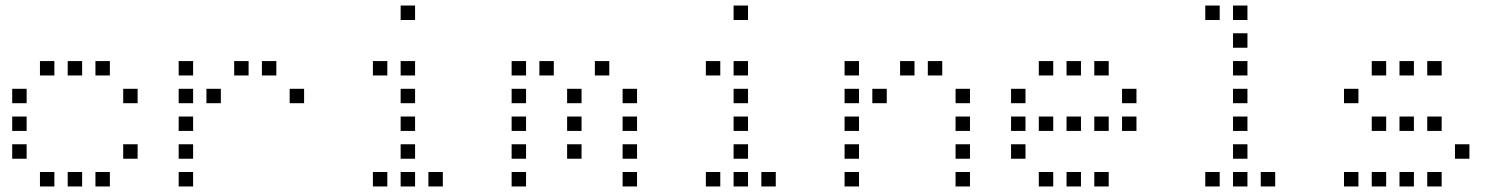

<svg xmlns="http://www.w3.org/2000/svg" viewBox="-20 -696 5440 692"><path d="M125 -476Q124 -476 124 -476Q124 -476 124 -475V-425Q124 -424 124 -424Q124 -424 125 -424H175Q176 -424 176 -424Q176 -424 176 -425V-475Q176 -476 176 -476Q176 -476 175 -476ZM225 -476Q224 -476 224 -476Q224 -476 224 -475V-425Q224 -424 224 -424Q224 -424 225 -424H275Q276 -424 276 -424Q276 -424 276 -425V-475Q276 -476 276 -476Q276 -476 275 -476ZM325 -476Q324 -476 324 -476Q324 -476 324 -475V-425Q324 -424 324 -424Q324 -424 325 -424H375Q376 -424 376 -424Q376 -424 376 -425V-475Q376 -476 376 -476Q376 -476 375 -476ZM25 -376Q24 -376 24 -376Q24 -376 24 -375V-325Q24 -324 24 -324Q24 -324 25 -324H75Q76 -324 76 -324Q76 -324 76 -325V-375Q76 -376 76 -376Q76 -376 75 -376ZM425 -376Q424 -376 424 -376Q424 -376 424 -375V-325Q424 -324 424 -324Q424 -324 425 -324H475Q476 -324 476 -324Q476 -324 476 -325V-375Q476 -376 476 -376Q476 -376 475 -376ZM25 -276Q24 -276 24 -276Q24 -276 24 -275V-225Q24 -224 24 -224Q24 -224 25 -224H75Q76 -224 76 -224Q76 -224 76 -225V-275Q76 -276 76 -276Q76 -276 75 -276ZM25 -176Q24 -176 24 -176Q24 -176 24 -175V-125Q24 -124 24 -124Q24 -124 25 -124H75Q76 -124 76 -124Q76 -124 76 -125V-175Q76 -176 76 -176Q76 -176 75 -176ZM425 -176Q424 -176 424 -176Q424 -176 424 -175V-125Q424 -124 424 -124Q424 -124 425 -124H475Q476 -124 476 -124Q476 -124 476 -125V-175Q476 -176 476 -176Q476 -176 475 -176ZM125 -76Q124 -76 124 -76Q124 -76 124 -75V-25Q124 -24 124 -24Q124 -24 125 -24H175Q176 -24 176 -24Q176 -24 176 -25V-75Q176 -76 176 -76Q176 -76 175 -76ZM225 -76Q224 -76 224 -76Q224 -76 224 -75V-25Q224 -24 224 -24Q224 -24 225 -24H275Q276 -24 276 -24Q276 -24 276 -25V-75Q276 -76 276 -76Q276 -76 275 -76ZM325 -76Q324 -76 324 -76Q324 -76 324 -75V-25Q324 -24 324 -24Q324 -24 325 -24H375Q376 -24 376 -24Q376 -24 376 -25V-75Q376 -76 376 -76Q376 -76 375 -76Z M625 -476Q624 -476 624 -476Q624 -476 624 -475V-425Q624 -424 624 -424Q624 -424 625 -424H675Q676 -424 676 -424Q676 -424 676 -425V-475Q676 -476 676 -476Q676 -476 675 -476ZM825 -476Q824 -476 824 -476Q824 -476 824 -475V-425Q824 -424 824 -424Q824 -424 825 -424H875Q876 -424 876 -424Q876 -424 876 -425V-475Q876 -476 876 -476Q876 -476 875 -476ZM925 -476Q924 -476 924 -476Q924 -476 924 -475V-425Q924 -424 924 -424Q924 -424 925 -424H975Q976 -424 976 -424Q976 -424 976 -425V-475Q976 -476 976 -476Q976 -476 975 -476ZM625 -376Q624 -376 624 -376Q624 -376 624 -375V-325Q624 -324 624 -324Q624 -324 625 -324H675Q676 -324 676 -324Q676 -324 676 -325V-375Q676 -376 676 -376Q676 -376 675 -376ZM725 -376Q724 -376 724 -376Q724 -376 724 -375V-325Q724 -324 724 -324Q724 -324 725 -324H775Q776 -324 776 -324Q776 -324 776 -325V-375Q776 -376 776 -376Q776 -376 775 -376ZM1025 -376Q1024 -376 1024 -376Q1024 -376 1024 -375V-325Q1024 -324 1024 -324Q1024 -324 1025 -324H1075Q1076 -324 1076 -324Q1076 -324 1076 -325V-375Q1076 -376 1076 -376Q1076 -376 1075 -376ZM625 -276Q624 -276 624 -276Q624 -276 624 -275V-225Q624 -224 624 -224Q624 -224 625 -224H675Q676 -224 676 -224Q676 -224 676 -225V-275Q676 -276 676 -276Q676 -276 675 -276ZM625 -176Q624 -176 624 -176Q624 -176 624 -175V-125Q624 -124 624 -124Q624 -124 625 -124H675Q676 -124 676 -124Q676 -124 676 -125V-175Q676 -176 676 -176Q676 -176 675 -176ZM625 -76Q624 -76 624 -76Q624 -76 624 -75V-25Q624 -24 624 -24Q624 -24 625 -24H675Q676 -24 676 -24Q676 -24 676 -25V-75Q676 -76 676 -76Q676 -76 675 -76Z M1425 -676Q1424 -676 1424 -676Q1424 -676 1424 -675V-625Q1424 -624 1424 -624Q1424 -624 1425 -624H1475Q1476 -624 1476 -624Q1476 -624 1476 -625V-675Q1476 -676 1476 -676Q1476 -676 1475 -676ZM1325 -476Q1324 -476 1324 -476Q1324 -476 1324 -475V-425Q1324 -424 1324 -424Q1324 -424 1325 -424H1375Q1376 -424 1376 -424Q1376 -424 1376 -425V-475Q1376 -476 1376 -476Q1376 -476 1375 -476ZM1425 -476Q1424 -476 1424 -476Q1424 -476 1424 -475V-425Q1424 -424 1424 -424Q1424 -424 1425 -424H1475Q1476 -424 1476 -424Q1476 -424 1476 -425V-475Q1476 -476 1476 -476Q1476 -476 1475 -476ZM1425 -376Q1424 -376 1424 -376Q1424 -376 1424 -375V-325Q1424 -324 1424 -324Q1424 -324 1425 -324H1475Q1476 -324 1476 -324Q1476 -324 1476 -325V-375Q1476 -376 1476 -376Q1476 -376 1475 -376ZM1425 -276Q1424 -276 1424 -276Q1424 -276 1424 -275V-225Q1424 -224 1424 -224Q1424 -224 1425 -224H1475Q1476 -224 1476 -224Q1476 -224 1476 -225V-275Q1476 -276 1476 -276Q1476 -276 1475 -276ZM1425 -176Q1424 -176 1424 -176Q1424 -176 1424 -175V-125Q1424 -124 1424 -124Q1424 -124 1425 -124H1475Q1476 -124 1476 -124Q1476 -124 1476 -125V-175Q1476 -176 1476 -176Q1476 -176 1475 -176ZM1325 -76Q1324 -76 1324 -76Q1324 -76 1324 -75V-25Q1324 -24 1324 -24Q1324 -24 1325 -24H1375Q1376 -24 1376 -24Q1376 -24 1376 -25V-75Q1376 -76 1376 -76Q1376 -76 1375 -76ZM1425 -76Q1424 -76 1424 -76Q1424 -76 1424 -75V-25Q1424 -24 1424 -24Q1424 -24 1425 -24H1475Q1476 -24 1476 -24Q1476 -24 1476 -25V-75Q1476 -76 1476 -76Q1476 -76 1475 -76ZM1525 -76Q1524 -76 1524 -76Q1524 -76 1524 -75V-25Q1524 -24 1524 -24Q1524 -24 1525 -24H1575Q1576 -24 1576 -24Q1576 -24 1576 -25V-75Q1576 -76 1576 -76Q1576 -76 1575 -76Z M1825 -476Q1824 -476 1824 -476Q1824 -476 1824 -475V-425Q1824 -424 1824 -424Q1824 -424 1825 -424H1875Q1876 -424 1876 -424Q1876 -424 1876 -425V-475Q1876 -476 1876 -476Q1876 -476 1875 -476ZM1925 -476Q1924 -476 1924 -476Q1924 -476 1924 -475V-425Q1924 -424 1924 -424Q1924 -424 1925 -424H1975Q1976 -424 1976 -424Q1976 -424 1976 -425V-475Q1976 -476 1976 -476Q1976 -476 1975 -476ZM2125 -476Q2124 -476 2124 -476Q2124 -476 2124 -475V-425Q2124 -424 2124 -424Q2124 -424 2125 -424H2175Q2176 -424 2176 -424Q2176 -424 2176 -425V-475Q2176 -476 2176 -476Q2176 -476 2175 -476ZM1825 -376Q1824 -376 1824 -376Q1824 -376 1824 -375V-325Q1824 -324 1824 -324Q1824 -324 1825 -324H1875Q1876 -324 1876 -324Q1876 -324 1876 -325V-375Q1876 -376 1876 -376Q1876 -376 1875 -376ZM2025 -376Q2024 -376 2024 -376Q2024 -376 2024 -375V-325Q2024 -324 2024 -324Q2024 -324 2025 -324H2075Q2076 -324 2076 -324Q2076 -324 2076 -325V-375Q2076 -376 2076 -376Q2076 -376 2075 -376ZM2225 -376Q2224 -376 2224 -376Q2224 -376 2224 -375V-325Q2224 -324 2224 -324Q2224 -324 2225 -324H2275Q2276 -324 2276 -324Q2276 -324 2276 -325V-375Q2276 -376 2276 -376Q2276 -376 2275 -376ZM1825 -276Q1824 -276 1824 -276Q1824 -276 1824 -275V-225Q1824 -224 1824 -224Q1824 -224 1825 -224H1875Q1876 -224 1876 -224Q1876 -224 1876 -225V-275Q1876 -276 1876 -276Q1876 -276 1875 -276ZM2025 -276Q2024 -276 2024 -276Q2024 -276 2024 -275V-225Q2024 -224 2024 -224Q2024 -224 2025 -224H2075Q2076 -224 2076 -224Q2076 -224 2076 -225V-275Q2076 -276 2076 -276Q2076 -276 2075 -276ZM2225 -276Q2224 -276 2224 -276Q2224 -276 2224 -275V-225Q2224 -224 2224 -224Q2224 -224 2225 -224H2275Q2276 -224 2276 -224Q2276 -224 2276 -225V-275Q2276 -276 2276 -276Q2276 -276 2275 -276ZM1825 -176Q1824 -176 1824 -176Q1824 -176 1824 -175V-125Q1824 -124 1824 -124Q1824 -124 1825 -124H1875Q1876 -124 1876 -124Q1876 -124 1876 -125V-175Q1876 -176 1876 -176Q1876 -176 1875 -176ZM2025 -176Q2024 -176 2024 -176Q2024 -176 2024 -175V-125Q2024 -124 2024 -124Q2024 -124 2025 -124H2075Q2076 -124 2076 -124Q2076 -124 2076 -125V-175Q2076 -176 2076 -176Q2076 -176 2075 -176ZM2225 -176Q2224 -176 2224 -176Q2224 -176 2224 -175V-125Q2224 -124 2224 -124Q2224 -124 2225 -124H2275Q2276 -124 2276 -124Q2276 -124 2276 -125V-175Q2276 -176 2276 -176Q2276 -176 2275 -176ZM1825 -76Q1824 -76 1824 -76Q1824 -76 1824 -75V-25Q1824 -24 1824 -24Q1824 -24 1825 -24H1875Q1876 -24 1876 -24Q1876 -24 1876 -25V-75Q1876 -76 1876 -76Q1876 -76 1875 -76ZM2225 -76Q2224 -76 2224 -76Q2224 -76 2224 -75V-25Q2224 -24 2224 -24Q2224 -24 2225 -24H2275Q2276 -24 2276 -24Q2276 -24 2276 -25V-75Q2276 -76 2276 -76Q2276 -76 2275 -76Z M2625 -676Q2624 -676 2624 -676Q2624 -676 2624 -675V-625Q2624 -624 2624 -624Q2624 -624 2625 -624H2675Q2676 -624 2676 -624Q2676 -624 2676 -625V-675Q2676 -676 2676 -676Q2676 -676 2675 -676ZM2525 -476Q2524 -476 2524 -476Q2524 -476 2524 -475V-425Q2524 -424 2524 -424Q2524 -424 2525 -424H2575Q2576 -424 2576 -424Q2576 -424 2576 -425V-475Q2576 -476 2576 -476Q2576 -476 2575 -476ZM2625 -476Q2624 -476 2624 -476Q2624 -476 2624 -475V-425Q2624 -424 2624 -424Q2624 -424 2625 -424H2675Q2676 -424 2676 -424Q2676 -424 2676 -425V-475Q2676 -476 2676 -476Q2676 -476 2675 -476ZM2625 -376Q2624 -376 2624 -376Q2624 -376 2624 -375V-325Q2624 -324 2624 -324Q2624 -324 2625 -324H2675Q2676 -324 2676 -324Q2676 -324 2676 -325V-375Q2676 -376 2676 -376Q2676 -376 2675 -376ZM2625 -276Q2624 -276 2624 -276Q2624 -276 2624 -275V-225Q2624 -224 2624 -224Q2624 -224 2625 -224H2675Q2676 -224 2676 -224Q2676 -224 2676 -225V-275Q2676 -276 2676 -276Q2676 -276 2675 -276ZM2625 -176Q2624 -176 2624 -176Q2624 -176 2624 -175V-125Q2624 -124 2624 -124Q2624 -124 2625 -124H2675Q2676 -124 2676 -124Q2676 -124 2676 -125V-175Q2676 -176 2676 -176Q2676 -176 2675 -176ZM2525 -76Q2524 -76 2524 -76Q2524 -76 2524 -75V-25Q2524 -24 2524 -24Q2524 -24 2525 -24H2575Q2576 -24 2576 -24Q2576 -24 2576 -25V-75Q2576 -76 2576 -76Q2576 -76 2575 -76ZM2625 -76Q2624 -76 2624 -76Q2624 -76 2624 -75V-25Q2624 -24 2624 -24Q2624 -24 2625 -24H2675Q2676 -24 2676 -24Q2676 -24 2676 -25V-75Q2676 -76 2676 -76Q2676 -76 2675 -76ZM2725 -76Q2724 -76 2724 -76Q2724 -76 2724 -75V-25Q2724 -24 2724 -24Q2724 -24 2725 -24H2775Q2776 -24 2776 -24Q2776 -24 2776 -25V-75Q2776 -76 2776 -76Q2776 -76 2775 -76Z M3025 -476Q3024 -476 3024 -476Q3024 -476 3024 -475V-425Q3024 -424 3024 -424Q3024 -424 3025 -424H3075Q3076 -424 3076 -424Q3076 -424 3076 -425V-475Q3076 -476 3076 -476Q3076 -476 3075 -476ZM3225 -476Q3224 -476 3224 -476Q3224 -476 3224 -475V-425Q3224 -424 3224 -424Q3224 -424 3225 -424H3275Q3276 -424 3276 -424Q3276 -424 3276 -425V-475Q3276 -476 3276 -476Q3276 -476 3275 -476ZM3325 -476Q3324 -476 3324 -476Q3324 -476 3324 -475V-425Q3324 -424 3324 -424Q3324 -424 3325 -424H3375Q3376 -424 3376 -424Q3376 -424 3376 -425V-475Q3376 -476 3376 -476Q3376 -476 3375 -476ZM3025 -376Q3024 -376 3024 -376Q3024 -376 3024 -375V-325Q3024 -324 3024 -324Q3024 -324 3025 -324H3075Q3076 -324 3076 -324Q3076 -324 3076 -325V-375Q3076 -376 3076 -376Q3076 -376 3075 -376ZM3125 -376Q3124 -376 3124 -376Q3124 -376 3124 -375V-325Q3124 -324 3124 -324Q3124 -324 3125 -324H3175Q3176 -324 3176 -324Q3176 -324 3176 -325V-375Q3176 -376 3176 -376Q3176 -376 3175 -376ZM3425 -376Q3424 -376 3424 -376Q3424 -376 3424 -375V-325Q3424 -324 3424 -324Q3424 -324 3425 -324H3475Q3476 -324 3476 -324Q3476 -324 3476 -325V-375Q3476 -376 3476 -376Q3476 -376 3475 -376ZM3025 -276Q3024 -276 3024 -276Q3024 -276 3024 -275V-225Q3024 -224 3024 -224Q3024 -224 3025 -224H3075Q3076 -224 3076 -224Q3076 -224 3076 -225V-275Q3076 -276 3076 -276Q3076 -276 3075 -276ZM3425 -276Q3424 -276 3424 -276Q3424 -276 3424 -275V-225Q3424 -224 3424 -224Q3424 -224 3425 -224H3475Q3476 -224 3476 -224Q3476 -224 3476 -225V-275Q3476 -276 3476 -276Q3476 -276 3475 -276ZM3025 -176Q3024 -176 3024 -176Q3024 -176 3024 -175V-125Q3024 -124 3024 -124Q3024 -124 3025 -124H3075Q3076 -124 3076 -124Q3076 -124 3076 -125V-175Q3076 -176 3076 -176Q3076 -176 3075 -176ZM3425 -176Q3424 -176 3424 -176Q3424 -176 3424 -175V-125Q3424 -124 3424 -124Q3424 -124 3425 -124H3475Q3476 -124 3476 -124Q3476 -124 3476 -125V-175Q3476 -176 3476 -176Q3476 -176 3475 -176ZM3025 -76Q3024 -76 3024 -76Q3024 -76 3024 -75V-25Q3024 -24 3024 -24Q3024 -24 3025 -24H3075Q3076 -24 3076 -24Q3076 -24 3076 -25V-75Q3076 -76 3076 -76Q3076 -76 3075 -76ZM3425 -76Q3424 -76 3424 -76Q3424 -76 3424 -75V-25Q3424 -24 3424 -24Q3424 -24 3425 -24H3475Q3476 -24 3476 -24Q3476 -24 3476 -25V-75Q3476 -76 3476 -76Q3476 -76 3475 -76Z M3725 -476Q3724 -476 3724 -476Q3724 -476 3724 -475V-425Q3724 -424 3724 -424Q3724 -424 3725 -424H3775Q3776 -424 3776 -424Q3776 -424 3776 -425V-475Q3776 -476 3776 -476Q3776 -476 3775 -476ZM3825 -476Q3824 -476 3824 -476Q3824 -476 3824 -475V-425Q3824 -424 3824 -424Q3824 -424 3825 -424H3875Q3876 -424 3876 -424Q3876 -424 3876 -425V-475Q3876 -476 3876 -476Q3876 -476 3875 -476ZM3925 -476Q3924 -476 3924 -476Q3924 -476 3924 -475V-425Q3924 -424 3924 -424Q3924 -424 3925 -424H3975Q3976 -424 3976 -424Q3976 -424 3976 -425V-475Q3976 -476 3976 -476Q3976 -476 3975 -476ZM3625 -376Q3624 -376 3624 -376Q3624 -376 3624 -375V-325Q3624 -324 3624 -324Q3624 -324 3625 -324H3675Q3676 -324 3676 -324Q3676 -324 3676 -325V-375Q3676 -376 3676 -376Q3676 -376 3675 -376ZM4025 -376Q4024 -376 4024 -376Q4024 -376 4024 -375V-325Q4024 -324 4024 -324Q4024 -324 4025 -324H4075Q4076 -324 4076 -324Q4076 -324 4076 -325V-375Q4076 -376 4076 -376Q4076 -376 4075 -376ZM3625 -276Q3624 -276 3624 -276Q3624 -276 3624 -275V-225Q3624 -224 3624 -224Q3624 -224 3625 -224H3675Q3676 -224 3676 -224Q3676 -224 3676 -225V-275Q3676 -276 3676 -276Q3676 -276 3675 -276ZM3725 -276Q3724 -276 3724 -276Q3724 -276 3724 -275V-225Q3724 -224 3724 -224Q3724 -224 3725 -224H3775Q3776 -224 3776 -224Q3776 -224 3776 -225V-275Q3776 -276 3776 -276Q3776 -276 3775 -276ZM3825 -276Q3824 -276 3824 -276Q3824 -276 3824 -275V-225Q3824 -224 3824 -224Q3824 -224 3825 -224H3875Q3876 -224 3876 -224Q3876 -224 3876 -225V-275Q3876 -276 3876 -276Q3876 -276 3875 -276ZM3925 -276Q3924 -276 3924 -276Q3924 -276 3924 -275V-225Q3924 -224 3924 -224Q3924 -224 3925 -224H3975Q3976 -224 3976 -224Q3976 -224 3976 -225V-275Q3976 -276 3976 -276Q3976 -276 3975 -276ZM4025 -276Q4024 -276 4024 -276Q4024 -276 4024 -275V-225Q4024 -224 4024 -224Q4024 -224 4025 -224H4075Q4076 -224 4076 -224Q4076 -224 4076 -225V-275Q4076 -276 4076 -276Q4076 -276 4075 -276ZM3625 -176Q3624 -176 3624 -176Q3624 -176 3624 -175V-125Q3624 -124 3624 -124Q3624 -124 3625 -124H3675Q3676 -124 3676 -124Q3676 -124 3676 -125V-175Q3676 -176 3676 -176Q3676 -176 3675 -176ZM3725 -76Q3724 -76 3724 -76Q3724 -76 3724 -75V-25Q3724 -24 3724 -24Q3724 -24 3725 -24H3775Q3776 -24 3776 -24Q3776 -24 3776 -25V-75Q3776 -76 3776 -76Q3776 -76 3775 -76ZM3825 -76Q3824 -76 3824 -76Q3824 -76 3824 -75V-25Q3824 -24 3824 -24Q3824 -24 3825 -24H3875Q3876 -24 3876 -24Q3876 -24 3876 -25V-75Q3876 -76 3876 -76Q3876 -76 3875 -76ZM3925 -76Q3924 -76 3924 -76Q3924 -76 3924 -75V-25Q3924 -24 3924 -24Q3924 -24 3925 -24H3975Q3976 -24 3976 -24Q3976 -24 3976 -25V-75Q3976 -76 3976 -76Q3976 -76 3975 -76Z M4325 -676Q4324 -676 4324 -676Q4324 -676 4324 -675V-625Q4324 -624 4324 -624Q4324 -624 4325 -624H4375Q4376 -624 4376 -624Q4376 -624 4376 -625V-675Q4376 -676 4376 -676Q4376 -676 4375 -676ZM4425 -676Q4424 -676 4424 -676Q4424 -676 4424 -675V-625Q4424 -624 4424 -624Q4424 -624 4425 -624H4475Q4476 -624 4476 -624Q4476 -624 4476 -625V-675Q4476 -676 4476 -676Q4476 -676 4475 -676ZM4425 -576Q4424 -576 4424 -576Q4424 -576 4424 -575V-525Q4424 -524 4424 -524Q4424 -524 4425 -524H4475Q4476 -524 4476 -524Q4476 -524 4476 -525V-575Q4476 -576 4476 -576Q4476 -576 4475 -576ZM4425 -476Q4424 -476 4424 -476Q4424 -476 4424 -475V-425Q4424 -424 4424 -424Q4424 -424 4425 -424H4475Q4476 -424 4476 -424Q4476 -424 4476 -425V-475Q4476 -476 4476 -476Q4476 -476 4475 -476ZM4425 -376Q4424 -376 4424 -376Q4424 -376 4424 -375V-325Q4424 -324 4424 -324Q4424 -324 4425 -324H4475Q4476 -324 4476 -324Q4476 -324 4476 -325V-375Q4476 -376 4476 -376Q4476 -376 4475 -376ZM4425 -276Q4424 -276 4424 -276Q4424 -276 4424 -275V-225Q4424 -224 4424 -224Q4424 -224 4425 -224H4475Q4476 -224 4476 -224Q4476 -224 4476 -225V-275Q4476 -276 4476 -276Q4476 -276 4475 -276ZM4425 -176Q4424 -176 4424 -176Q4424 -176 4424 -175V-125Q4424 -124 4424 -124Q4424 -124 4425 -124H4475Q4476 -124 4476 -124Q4476 -124 4476 -125V-175Q4476 -176 4476 -176Q4476 -176 4475 -176ZM4325 -76Q4324 -76 4324 -76Q4324 -76 4324 -75V-25Q4324 -24 4324 -24Q4324 -24 4325 -24H4375Q4376 -24 4376 -24Q4376 -24 4376 -25V-75Q4376 -76 4376 -76Q4376 -76 4375 -76ZM4425 -76Q4424 -76 4424 -76Q4424 -76 4424 -75V-25Q4424 -24 4424 -24Q4424 -24 4425 -24H4475Q4476 -24 4476 -24Q4476 -24 4476 -25V-75Q4476 -76 4476 -76Q4476 -76 4475 -76ZM4525 -76Q4524 -76 4524 -76Q4524 -76 4524 -75V-25Q4524 -24 4524 -24Q4524 -24 4525 -24H4575Q4576 -24 4576 -24Q4576 -24 4576 -25V-75Q4576 -76 4576 -76Q4576 -76 4575 -76Z M4925 -476Q4924 -476 4924 -476Q4924 -476 4924 -475V-425Q4924 -424 4924 -424Q4924 -424 4925 -424H4975Q4976 -424 4976 -424Q4976 -424 4976 -425V-475Q4976 -476 4976 -476Q4976 -476 4975 -476ZM5025 -476Q5024 -476 5024 -476Q5024 -476 5024 -475V-425Q5024 -424 5024 -424Q5024 -424 5025 -424H5075Q5076 -424 5076 -424Q5076 -424 5076 -425V-475Q5076 -476 5076 -476Q5076 -476 5075 -476ZM5125 -476Q5124 -476 5124 -476Q5124 -476 5124 -475V-425Q5124 -424 5124 -424Q5124 -424 5125 -424H5175Q5176 -424 5176 -424Q5176 -424 5176 -425V-475Q5176 -476 5176 -476Q5176 -476 5175 -476ZM4825 -376Q4824 -376 4824 -376Q4824 -376 4824 -375V-325Q4824 -324 4824 -324Q4824 -324 4825 -324H4875Q4876 -324 4876 -324Q4876 -324 4876 -325V-375Q4876 -376 4876 -376Q4876 -376 4875 -376ZM4925 -276Q4924 -276 4924 -276Q4924 -276 4924 -275V-225Q4924 -224 4924 -224Q4924 -224 4925 -224H4975Q4976 -224 4976 -224Q4976 -224 4976 -225V-275Q4976 -276 4976 -276Q4976 -276 4975 -276ZM5025 -276Q5024 -276 5024 -276Q5024 -276 5024 -275V-225Q5024 -224 5024 -224Q5024 -224 5025 -224H5075Q5076 -224 5076 -224Q5076 -224 5076 -225V-275Q5076 -276 5076 -276Q5076 -276 5075 -276ZM5125 -276Q5124 -276 5124 -276Q5124 -276 5124 -275V-225Q5124 -224 5124 -224Q5124 -224 5125 -224H5175Q5176 -224 5176 -224Q5176 -224 5176 -225V-275Q5176 -276 5176 -276Q5176 -276 5175 -276ZM5225 -176Q5224 -176 5224 -176Q5224 -176 5224 -175V-125Q5224 -124 5224 -124Q5224 -124 5225 -124H5275Q5276 -124 5276 -124Q5276 -124 5276 -125V-175Q5276 -176 5276 -176Q5276 -176 5275 -176ZM4825 -76Q4824 -76 4824 -76Q4824 -76 4824 -75V-25Q4824 -24 4824 -24Q4824 -24 4825 -24H4875Q4876 -24 4876 -24Q4876 -24 4876 -25V-75Q4876 -76 4876 -76Q4876 -76 4875 -76ZM4925 -76Q4924 -76 4924 -76Q4924 -76 4924 -75V-25Q4924 -24 4924 -24Q4924 -24 4925 -24H4975Q4976 -24 4976 -24Q4976 -24 4976 -25V-75Q4976 -76 4976 -76Q4976 -76 4975 -76ZM5025 -76Q5024 -76 5024 -76Q5024 -76 5024 -75V-25Q5024 -24 5024 -24Q5024 -24 5025 -24H5075Q5076 -24 5076 -24Q5076 -24 5076 -25V-75Q5076 -76 5076 -76Q5076 -76 5075 -76ZM5125 -76Q5124 -76 5124 -76Q5124 -76 5124 -75V-25Q5124 -24 5124 -24Q5124 -24 5125 -24H5175Q5176 -24 5176 -24Q5176 -24 5176 -25V-75Q5176 -76 5176 -76Q5176 -76 5175 -76Z"/></svg>

Font: Doto
Style: Regular
Weight: 400
Monospace: yes
Version: Version 1.000